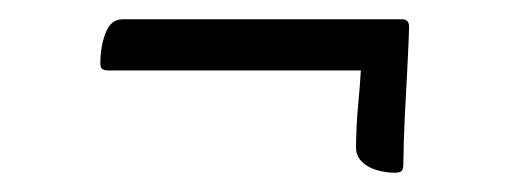

<svg xmlns="http://www.w3.org/2000/svg" viewBox="-20 -373 529 199"><path d="M389 -194Q379 -194 369.5 -197Q360 -200 354.5 -206Q349 -212 349 -220Q349 -227 349.5 -239.5Q350 -252 351.5 -267.5Q353 -283 354 -300H92Q88 -300 86 -301.5Q84 -303 84 -307Q84 -325 89.5 -339Q95 -353 107 -353H397Q404 -353 404 -345Q404 -343 403.5 -330Q403 -317 402 -298.5Q401 -280 400 -260.5Q399 -241 398.5 -225Q398 -209 398 -202Q398 -198 396.5 -196Q395 -194 389 -194Z"/></svg>

Font: Briem Hand Thin
Style: Regular
Weight: 100
Designer: Gunnlaugur SE Briem, Eben Sorkin
Foundry: Sorkin Type Co.
Version: Version 1.003